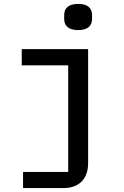

<svg xmlns="http://www.w3.org/2000/svg" viewBox="-20 -769 640 989"><path d="M98.7 199.9H305.4C393.1 199.9 433.9 146.7 433.9 71.7V-516H92V-432.5H331.3V116.5H98.7ZM310.7 -671.5C310.7 -638.8 329.9 -614 382.8 -614C435 -614 454.2 -638.8 454.2 -671.5V-691.8C454.2 -724.1 435 -748.9 382.8 -748.9C329.9 -748.9 310.7 -724.1 310.7 -691.8Z"/></svg>

Font: Margiela Mono Medium
Style: Regular
Weight: 500
Designer: Mike Abbink, Paul van der Laan, Pieter van Rosmalen
Foundry: Bold Monday
Version: Version 2.003 2021